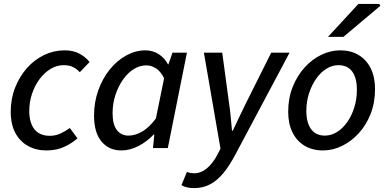

<svg xmlns="http://www.w3.org/2000/svg" viewBox="-20 -759 1979 984"><path d="M218 12Q165 12 123.5 -11Q82 -34 58.5 -78Q35 -122 35 -186Q35 -253 57.5 -310Q80 -367 118 -410Q156 -453 206 -477Q256 -501 311 -501Q357 -501 389 -483Q421 -465 439 -441L389 -389Q372 -407 353 -416Q334 -425 306 -425Q271 -425 239.5 -406Q208 -387 183.5 -354.5Q159 -322 144.5 -279.5Q130 -237 130 -190Q130 -130 156.5 -96.5Q183 -63 236 -63Q265 -63 291.5 -75.5Q318 -88 338 -103L377 -50Q349 -25 309.5 -6.5Q270 12 218 12Z M602 12Q538 12 500 -34Q462 -80 462 -166Q462 -236 484 -297Q506 -358 543 -403.5Q580 -449 627.5 -475Q675 -501 725 -501Q763 -501 793.5 -481.5Q824 -462 841 -429H843L864 -489H938L840 0H764L771 -70H768Q733 -33 689.5 -10.5Q646 12 602 12ZM638 -64Q674 -64 710 -85.5Q746 -107 779 -152L821 -358Q803 -394 779 -409Q755 -424 730 -424Q696 -424 665 -404.5Q634 -385 610 -350.5Q586 -316 571.5 -272Q557 -228 557 -179Q557 -121 579 -92.5Q601 -64 638 -64Z M976 205Q957 205 940 201.5Q923 198 910 190L938 122Q954 129 976 129Q1010 129 1041 103Q1072 77 1095 32L1110 3L1025 -489H1119L1154 -229Q1159 -197 1162.5 -159.5Q1166 -122 1169 -89H1173Q1189 -123 1206.5 -160Q1224 -197 1240 -229L1370 -489H1464L1190 26Q1159 86 1127 125.5Q1095 165 1058 185Q1021 205 976 205Z M1636 12Q1581 12 1541 -12Q1501 -36 1479 -80.5Q1457 -125 1457 -186Q1457 -256 1480 -313.5Q1503 -371 1541 -413Q1579 -455 1626.5 -478Q1674 -501 1724 -501Q1778 -501 1818 -477Q1858 -453 1880 -408.5Q1902 -364 1902 -303Q1902 -233 1879.5 -175.5Q1857 -118 1818.5 -76Q1780 -34 1732.5 -11Q1685 12 1636 12ZM1645 -64Q1677 -64 1706.5 -82Q1736 -100 1759 -132.5Q1782 -165 1795.5 -207.5Q1809 -250 1809 -299Q1809 -360 1785 -392.5Q1761 -425 1714 -425Q1683 -425 1653.5 -407Q1624 -389 1601 -356.5Q1578 -324 1564 -281.5Q1550 -239 1550 -190Q1550 -130 1574.5 -97Q1599 -64 1645 -64ZM1661 -570 1817 -739H1924L1929 -729L1740 -570Z"/></svg>

Font: Source Sans 3 ExtraLight Medium
Style: Italic
Weight: 500
Italic angle: -11°
Version: Version 3.052;hotconv 1.1.0;makeotfexe 2.6.0